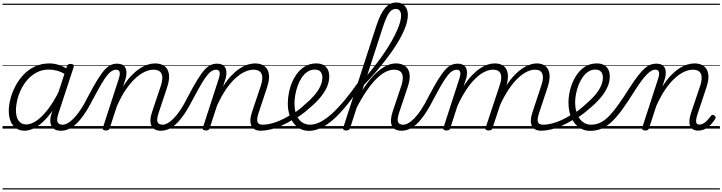

<svg xmlns="http://www.w3.org/2000/svg" viewBox="-20 -1024 5753 1529"><path d="M176 17Q138 17 109 -2Q80 -21 65 -57Q50 -93 50 -141Q50 -185 63 -236Q76 -287 102 -337Q128 -387 167 -428.5Q206 -470 258 -494.5Q310 -519 375 -519Q413 -519 452.5 -505.5Q492 -492 523 -469L511 -425Q469 -452 435 -461Q401 -470 370 -470Q318 -470 276 -449Q234 -428 202 -392.5Q170 -357 149 -314.5Q128 -272 117.5 -228Q107 -184 107 -146Q107 -111 116 -86Q125 -61 143.5 -47Q162 -33 190 -33Q227 -33 270.5 -62.5Q314 -92 361 -152.5Q408 -213 453 -305L467 -266Q417 -161 365 -99Q313 -37 264.5 -10Q216 17 176 17ZM464 17Q436 17 417 7Q398 -3 389 -22Q380 -41 380.5 -67Q381 -93 392 -125L512 -494Q516 -506 522.5 -510.5Q529 -515 542 -515Q560 -515 565 -507.5Q570 -500 566 -488L446 -122Q429 -73 438.5 -52Q448 -31 479 -31Q488 -31 492 -23.5Q496 -16 494.5 -7Q493 2 485.5 9.5Q478 17 464 17ZM0 475H622V485H0ZM0 -20H622V0H0ZM0 -505H622V-500H0ZM0 -995H622V-985H0Z M466 17Q455 17 451.5 9.5Q448 2 450.5 -7Q453 -16 460.5 -23.5Q468 -31 480 -31Q497 -31 518.5 -42.5Q540 -54 565.5 -79.5Q591 -105 620.5 -148.5Q650 -192 682 -257Q725 -339 757 -390.5Q789 -442 814.5 -469.5Q840 -497 863.5 -507Q887 -517 913 -517Q923 -517 925.5 -509.5Q928 -502 925.5 -493Q923 -484 917 -476.5Q911 -469 904 -469Q888 -469 871.5 -459.5Q855 -450 835.5 -426.5Q816 -403 790 -359.5Q764 -316 728 -248Q688 -169 653 -117.5Q618 -66 586.5 -37Q555 -8 525.5 4.5Q496 17 466 17ZM622 475H722V485H622ZM622 -20H722V0H622ZM622 -505H722V-500H622ZM622 -995H722V-985H622Z M1261 17Q1233 17 1214 7Q1195 -3 1186 -22.5Q1177 -42 1178 -69.5Q1179 -97 1191 -132L1261 -341Q1274 -382 1272.5 -410.5Q1271 -439 1253.5 -454Q1236 -469 1202 -469Q1171 -469 1135 -453Q1099 -437 1060.5 -402.5Q1022 -368 984 -313Q946 -258 911 -179L854 -4Q851 6 844.5 10.5Q838 15 823 15Q811 15 803.5 10Q796 5 799 -6L925 -394Q938 -433 932.5 -451Q927 -469 904 -469Q893 -469 888.5 -476.5Q884 -484 885.5 -493Q887 -502 894 -509.5Q901 -517 913 -517Q937 -517 953 -509Q969 -501 977.5 -486Q986 -471 987 -450.5Q988 -430 982 -404L960 -334Q992 -386 1025.5 -421Q1059 -456 1092.5 -478Q1126 -500 1157 -509.5Q1188 -519 1215 -519Q1261 -519 1289.5 -498Q1318 -477 1325 -435Q1332 -393 1311 -329L1244 -127Q1227 -77 1234 -54Q1241 -31 1276 -31Q1286 -31 1290 -23.5Q1294 -16 1292.5 -7Q1291 2 1283 9.5Q1275 17 1261 17ZM722 475H1418V485H722ZM722 -20H1418V0H722ZM722 -505H1418V-500H722ZM722 -995H1418V-985H722Z M1262 17Q1251 17 1247.5 9.5Q1244 2 1246.5 -7Q1249 -16 1256.5 -23.5Q1264 -31 1276 -31Q1293 -31 1314.5 -42.5Q1336 -54 1361.5 -79.5Q1387 -105 1416.5 -148.5Q1446 -192 1478 -257Q1521 -339 1553 -390.5Q1585 -442 1610.5 -469.5Q1636 -497 1659.5 -507Q1683 -517 1709 -517Q1719 -517 1721.5 -509.5Q1724 -502 1721.5 -493Q1719 -484 1713 -476.5Q1707 -469 1700 -469Q1684 -469 1667.5 -459.5Q1651 -450 1631.5 -426.5Q1612 -403 1586 -359.5Q1560 -316 1524 -248Q1484 -169 1449 -117.5Q1414 -66 1382.5 -37Q1351 -8 1321.5 4.5Q1292 17 1262 17ZM1418 475H1518V485H1418ZM1418 -20H1518V0H1418ZM1418 -505H1518V-500H1418ZM1418 -995H1518V-985H1418Z M2057 17Q2029 17 2010 7Q1991 -3 1982 -22.5Q1973 -42 1974 -69.5Q1975 -97 1987 -132L2057 -341Q2070 -382 2068.5 -410.5Q2067 -439 2049.5 -454Q2032 -469 1998 -469Q1967 -469 1931 -453Q1895 -437 1856.5 -402.5Q1818 -368 1780 -313Q1742 -258 1707 -179L1650 -4Q1647 6 1640.5 10.5Q1634 15 1619 15Q1607 15 1599.5 10Q1592 5 1595 -6L1721 -394Q1734 -433 1728.5 -451Q1723 -469 1700 -469Q1689 -469 1684.5 -476.5Q1680 -484 1681.5 -493Q1683 -502 1690 -509.5Q1697 -517 1709 -517Q1733 -517 1749 -509Q1765 -501 1773.5 -486Q1782 -471 1783 -450.5Q1784 -430 1778 -404L1756 -334Q1788 -386 1821.5 -421Q1855 -456 1888.5 -478Q1922 -500 1953 -509.5Q1984 -519 2011 -519Q2057 -519 2085.5 -498Q2114 -477 2121 -435Q2128 -393 2107 -329L2040 -127Q2023 -77 2030 -54Q2037 -31 2072 -31Q2082 -31 2086 -23.5Q2090 -16 2088.5 -7Q2087 2 2079 9.5Q2071 17 2057 17ZM1518 475H2214V485H1518ZM1518 -20H2214V0H1518ZM1518 -505H2214V-500H1518ZM1518 -995H2214V-985H1518Z M2056 17Q2044 17 2040 9.5Q2036 2 2039 -7Q2042 -16 2050.5 -23.5Q2059 -31 2072 -31Q2120 -31 2180 -52.5Q2240 -74 2306 -117Q2313 -122 2319.5 -119Q2326 -116 2330 -108Q2334 -100 2333 -92Q2332 -84 2324 -79Q2273 -46 2224.5 -24.5Q2176 -3 2133.5 7Q2091 17 2056 17ZM2214 475V485ZM2214 -20V0ZM2214 -505V-500ZM2214 -995V-985Z M2303 -113Q2332 -129 2358.5 -149.5Q2385 -170 2408 -192Q2450 -227 2481 -262.5Q2512 -298 2529.5 -334.5Q2547 -371 2547 -406Q2547 -436 2532 -453Q2517 -470 2487 -470Q2476 -470 2471.5 -477Q2467 -484 2468.5 -494Q2470 -504 2478 -511.5Q2486 -519 2499 -519Q2534 -519 2557 -505.5Q2580 -492 2591 -469Q2602 -446 2602 -414Q2602 -371 2582 -327.5Q2562 -284 2525 -241Q2488 -198 2436 -156Q2411 -133 2382 -112Q2353 -91 2323 -73ZM2214 475H2658V485H2214ZM2214 -20H2658V0H2214ZM2214 -505H2658V-500H2214ZM2214 -995H2658V-985H2214Z M2440 18Q2402 18 2371 2Q2340 -14 2318 -43.5Q2296 -73 2284 -112.5Q2272 -152 2272 -199Q2272 -243 2281 -287.5Q2290 -332 2308.5 -374Q2327 -416 2354 -448.5Q2381 -481 2417.5 -500Q2454 -519 2499 -519Q2508 -519 2511 -511.5Q2514 -504 2512 -494Q2510 -484 2503.5 -477Q2497 -470 2488 -470Q2455 -470 2428.5 -452.5Q2402 -435 2382.5 -405.5Q2363 -376 2350.5 -340.5Q2338 -305 2331.5 -268.5Q2325 -232 2325 -200Q2325 -161 2333.5 -130Q2342 -99 2358 -77Q2374 -55 2397.5 -43Q2421 -31 2449 -31Q2489 -31 2532.5 -53.5Q2576 -76 2624.5 -120Q2673 -164 2726 -228Q2779 -292 2838 -376Q2845 -387 2853 -384Q2861 -381 2864.5 -370Q2868 -359 2859 -345Q2799 -257 2744 -189Q2689 -121 2637.5 -75Q2586 -29 2537 -5.5Q2488 18 2440 18ZM2658 475V485ZM2658 -20V0ZM2658 -505V-500ZM2658 -995V-985Z M3177 17Q3148 17 3129 7Q3110 -3 3101 -22.5Q3092 -42 3093.5 -70Q3095 -98 3106 -132L3176 -341Q3189 -382 3187.5 -410.5Q3186 -439 3169 -454Q3152 -469 3117 -469Q3084 -469 3048.5 -450.5Q3013 -432 2975.5 -394.5Q2938 -357 2898 -298.5Q2858 -240 2817 -160L2810 -209Q2854 -292 2896.5 -351Q2939 -410 2980 -447Q3021 -484 3059 -501.5Q3097 -519 3133 -519Q3177 -519 3206 -498Q3235 -477 3241.5 -435Q3248 -393 3226 -329L3159 -129Q3142 -78 3149 -54.5Q3156 -31 3192 -31Q3201 -31 3205.5 -23.5Q3210 -16 3208.5 -7Q3207 2 3199 9.5Q3191 17 3177 17ZM2737 15Q2725 15 2717.5 10Q2710 5 2713 -6L2976 -815Q3008 -914 3046 -959Q3084 -1004 3136 -1004Q3166 -1004 3186 -991.5Q3206 -979 3217 -956.5Q3228 -934 3228 -903Q3228 -879 3220.5 -848.5Q3213 -818 3198 -783Q3183 -748 3161 -709Q3139 -670 3110 -627.5Q3081 -585 3045.5 -539.5Q3010 -494 2968.5 -446Q2927 -398 2879 -348L2768 -4Q2764 6 2757.5 10.5Q2751 15 2737 15ZM2905 -426Q2946 -475 2982.5 -523Q3019 -571 3049 -616Q3079 -661 3102 -702.5Q3125 -744 3141.5 -780.5Q3158 -817 3166 -847.5Q3174 -878 3174 -901Q3174 -918 3169 -929.5Q3164 -941 3154.5 -947Q3145 -953 3131 -953Q3111 -953 3094 -938.5Q3077 -924 3061 -891Q3045 -858 3027 -802ZM2658 475H3334V485H2658ZM2658 -20H3334V0H2658ZM2658 -505H3334V-500H2658ZM2658 -995H3334V-985H2658Z M3178 17Q3167 17 3163.5 9.5Q3160 2 3162.5 -7Q3165 -16 3172.5 -23.5Q3180 -31 3192 -31Q3209 -31 3230.5 -42.5Q3252 -54 3277.5 -79.5Q3303 -105 3332.5 -148.5Q3362 -192 3394 -257Q3437 -339 3469 -390.5Q3501 -442 3526.5 -469.5Q3552 -497 3575.5 -507Q3599 -517 3625 -517Q3635 -517 3637.5 -509.5Q3640 -502 3637.5 -493Q3635 -484 3629 -476.5Q3623 -469 3616 -469Q3600 -469 3583.5 -459.5Q3567 -450 3547.5 -426.5Q3528 -403 3502 -359.5Q3476 -316 3440 -248Q3400 -169 3365 -117.5Q3330 -66 3298.5 -37Q3267 -8 3237.5 4.5Q3208 17 3178 17ZM3334 475H3434V485H3334ZM3334 -20H3434V0H3334ZM3334 -505H3434V-500H3334ZM3334 -995H3434V-985H3334Z M3535 15Q3523 15 3515.5 10Q3508 5 3511 -6L3637 -394Q3650 -433 3644.5 -451Q3639 -469 3616 -469Q3605 -469 3600.5 -476.5Q3596 -484 3598 -493Q3600 -502 3607 -509.5Q3614 -517 3625 -517Q3648 -517 3664 -509.5Q3680 -502 3689 -487Q3698 -472 3699 -451Q3700 -430 3694 -404L3672 -337Q3704 -388 3737 -422.5Q3770 -457 3802 -478.5Q3834 -500 3863.5 -509.5Q3893 -519 3919 -519Q3965 -519 3992 -497.5Q4019 -476 4024 -433.5Q4029 -391 4009 -329L3902 -4Q3898 6 3892 10.5Q3886 15 3871 15Q3859 15 3851 10Q3843 5 3847 -6L3958 -341Q3972 -381 3971.5 -409.5Q3971 -438 3955.5 -453.5Q3940 -469 3905 -469Q3876 -469 3841.5 -453Q3807 -437 3770.5 -403Q3734 -369 3696.5 -314Q3659 -259 3623 -181L3566 -4Q3563 6 3556.5 10.5Q3550 15 3535 15ZM4291 17Q4262 17 4243 7Q4224 -3 4215 -22.5Q4206 -42 4207.5 -69.5Q4209 -97 4221 -132L4290 -341Q4304 -381 4303.5 -409.5Q4303 -438 4288 -453.5Q4273 -469 4239 -469Q4210 -469 4175.5 -452.5Q4141 -436 4103.5 -400.5Q4066 -365 4028.5 -308.5Q3991 -252 3955 -171H3931Q3963 -263 4003.5 -328.5Q4044 -394 4088 -436.5Q4132 -479 4175 -499Q4218 -519 4254 -519Q4298 -519 4324.5 -497Q4351 -475 4356 -433Q4361 -391 4341 -329L4274 -128Q4257 -77 4263.5 -54Q4270 -31 4305 -31Q4315 -31 4318.5 -23.5Q4322 -16 4320.5 -7Q4319 2 4311.5 9.5Q4304 17 4291 17ZM3434 475H4448V485H3434ZM3434 -20H4448V0H3434ZM3434 -505H4448V-500H3434ZM3434 -995H4448V-985H3434Z M4290 17Q4278 17 4274 9.5Q4270 2 4273 -7Q4276 -16 4284.5 -23.5Q4293 -31 4306 -31Q4354 -31 4414 -52.5Q4474 -74 4540 -117Q4547 -122 4553.5 -119Q4560 -116 4564 -108Q4568 -100 4567 -92Q4566 -84 4558 -79Q4507 -46 4458.5 -24.5Q4410 -3 4367.5 7Q4325 17 4290 17ZM4448 475V485ZM4448 -20V0ZM4448 -505V-500ZM4448 -995V-985Z M4537 -113Q4566 -129 4592.5 -149.5Q4619 -170 4642 -192Q4684 -227 4715 -262.5Q4746 -298 4763.5 -334.5Q4781 -371 4781 -406Q4781 -436 4766 -453Q4751 -470 4721 -470Q4710 -470 4705.5 -477Q4701 -484 4702.5 -494Q4704 -504 4712 -511.5Q4720 -519 4733 -519Q4768 -519 4791 -505.5Q4814 -492 4825 -469Q4836 -446 4836 -414Q4836 -371 4816 -327.5Q4796 -284 4759 -241Q4722 -198 4670 -156Q4645 -133 4616 -112Q4587 -91 4557 -73ZM4448 475H4892V485H4448ZM4448 -20H4892V0H4448ZM4448 -505H4892V-500H4448ZM4448 -995H4892V-985H4448Z M4679 18Q4648 18 4621.5 7Q4595 -4 4573.5 -24Q4552 -44 4537 -72Q4522 -100 4514.5 -134Q4507 -168 4507 -207Q4507 -257 4521 -311.5Q4535 -366 4563 -413Q4591 -460 4633.5 -489.5Q4676 -519 4733 -519Q4743 -519 4747 -511.5Q4751 -504 4749 -494Q4747 -484 4739.5 -477Q4732 -470 4721 -470Q4689 -470 4663.5 -452.5Q4638 -435 4618.5 -406.5Q4599 -378 4586 -343.5Q4573 -309 4566.5 -273.5Q4560 -238 4560 -208Q4560 -170 4569 -137.5Q4578 -105 4594.5 -81Q4611 -57 4634.5 -44Q4658 -31 4688 -31Q4729 -31 4765 -49.5Q4801 -68 4836 -105.5Q4871 -143 4910 -198.5Q4949 -254 4995 -327Q5034 -387 5063.5 -424.5Q5093 -462 5116.5 -482Q5140 -502 5161.5 -509.5Q5183 -517 5205 -517Q5215 -517 5219.5 -509.5Q5224 -502 5222 -493Q5220 -484 5213 -476.5Q5206 -469 5195 -469Q5182 -469 5166.5 -460Q5151 -451 5131 -431Q5111 -411 5086 -377Q5061 -343 5030 -294Q4980 -214 4937.5 -155Q4895 -96 4855 -57.5Q4815 -19 4772.5 -0.5Q4730 18 4679 18ZM4892 475H5017V485H4892ZM4892 -20H5017V0H4892ZM4892 -505H5017V-500H4892ZM4892 -995H5017V-985H4892Z M5118 15Q5106 15 5098.5 10Q5091 5 5094 -6L5220 -394Q5233 -433 5227.5 -451Q5222 -469 5199 -469Q5189 -469 5184.5 -476.5Q5180 -484 5181.5 -493Q5183 -502 5190 -509.5Q5197 -517 5208 -517Q5232 -517 5248 -509Q5264 -501 5272.5 -486Q5281 -471 5282 -450.5Q5283 -430 5277 -404L5255 -334Q5287 -386 5320.5 -421Q5354 -456 5387.5 -478Q5421 -500 5452 -509.5Q5483 -519 5511 -519Q5556 -519 5584.5 -498Q5613 -477 5620 -435Q5627 -393 5606 -329L5533 -110Q5525 -84 5523.5 -66.5Q5522 -49 5528.5 -40.5Q5535 -32 5550 -32Q5567 -32 5583.5 -42Q5600 -52 5614.5 -68Q5629 -84 5640 -99Q5645 -106 5651.5 -108.5Q5658 -111 5668 -105Q5678 -98 5679 -91Q5680 -84 5675 -76Q5664 -58 5644.5 -36Q5625 -14 5598.5 1Q5572 16 5541 16Q5514 16 5498 6Q5482 -4 5475 -23Q5468 -42 5470.5 -68.5Q5473 -95 5484 -127L5556 -341Q5569 -382 5567.5 -410.5Q5566 -439 5548.5 -454Q5531 -469 5497 -469Q5466 -469 5430 -453Q5394 -437 5355.5 -402.5Q5317 -368 5279 -313Q5241 -258 5206 -179L5149 -4Q5146 6 5139.5 10.5Q5133 15 5118 15ZM5017 475H5713V485H5017ZM5017 -20H5713V0H5017ZM5017 -505H5713V-500H5017ZM5017 -995H5713V-985H5017Z"/></svg>

Font: Playwrite SK Guides
Style: Regular
Weight: 400
Designer: Veronika Burian, José Scaglione
Foundry: TypeTogether
Version: Version 1.003